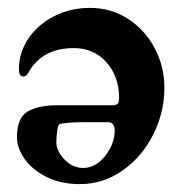

<svg xmlns="http://www.w3.org/2000/svg" viewBox="-20 -453 460 487"><path d="M23 0ZM23 -105Q23 -154 50 -170Q77 -186 124 -186H264Q274 -186 278 -189.5Q282 -193 282 -205Q282 -259 250 -295Q218 -331 167 -331Q87 -331 52 -269Q47 -259 39 -259Q28 -259 28 -278Q28 -319 51.5 -354.5Q75 -390 116.5 -411.5Q158 -433 208 -433Q262 -433 305 -405Q348 -377 372.5 -330.5Q397 -284 397 -230Q397 -169 369 -112.5Q341 -56 291.5 -21Q242 14 183 14Q134 14 97.5 -4.5Q61 -23 42 -50.5Q23 -78 23 -105ZM271 -121Q271 -131 267 -137Q263 -143 254 -143H191Q156 -143 133 -139Q127 -138 125 -121Q123 -104 123 -92Q123 -70 143.5 -48.5Q164 -27 191 -27Q222 -27 246 -56.5Q270 -86 271 -121Z"/></svg>

Font: EB Garamond
Style: Bold
Weight: 700
Designer: Georg Duffner and Octavio Pardo
Foundry: Georg Duffner
Version: Version 1.000; ttfautohint (v1.6)